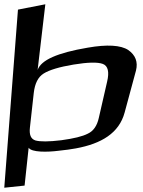

<svg xmlns="http://www.w3.org/2000/svg" viewBox="-70 -693 669 898"><path d="M392 -141C384 -105 367 -80 341 -68C316 -55 275 -45 216 -37C158 -30 118 -30 96 -36C74 -43 66 -63 70 -97L88 -259C93 -302 108 -333 134 -349C161 -366 208 -380 274 -391C341 -402 387 -403 411 -394C435 -385 442 -357 431 -311ZM205 12C236 9 262 5 285 1C404 -21 487 -70 513 -167L566 -363C576 -403 564 -435 530 -459C495 -482 431 -486 340 -470C198 -446 122 -412 106 -366L142 -673L14 -648L-50 185L45 175L64 -2C78 20 151 19 205 12Z"/></svg>

Font: Gamestation Warped
Style: Italic
Weight: 400
Designer: Jonas Hecksher
Foundry: Jonas Hecksher, Playtypeª, e-types AS
Version: Version 1.003